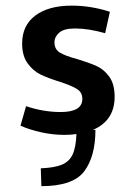

<svg xmlns="http://www.w3.org/2000/svg" viewBox="-20 -465 478 673"><path d="M305.7 -9.8H314.5Q314.5 83 275.4 135.3Q236.3 187.5 125 187.5L123 125Q170.9 123 196.8 112.3Q222.7 101.6 234.4 76.7Q246.1 51.8 248 4.9Q227.5 7.8 206.1 7.8Q166 7.8 125.5 -1Q85 -9.8 51.8 -24.4L71.3 -92.8Q132.8 -72.3 192.4 -72.3Q268.6 -72.3 268.6 -118.2Q268.6 -141.6 249.5 -153.3Q230.5 -165 188.5 -178.7Q147.5 -191.4 121.6 -204.1Q95.7 -216.8 76.7 -243.2Q57.6 -269.5 57.6 -312.5Q57.6 -376 104 -410.6Q150.4 -445.3 231.4 -445.3Q297.9 -445.3 365.2 -423.8L348.6 -348.6Q290 -365.2 243.2 -365.2Q204.1 -365.2 187.5 -350.6Q170.9 -335.9 170.9 -316.4Q170.9 -292 190.4 -280.3Q210 -268.6 251 -257.8Q293 -245.1 318.8 -233.4Q344.7 -221.7 363.3 -195.8Q381.8 -169.9 381.8 -126Q381.8 -42 305.7 -9.8Z"/></svg>

Font: Sudo
Style: Bold
Weight: 700
Monospace: yes
Designer: Jens Kutilek
Foundry: Jens Kutilek
Version: Version 0.040